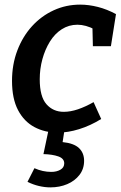

<svg xmlns="http://www.w3.org/2000/svg" viewBox="-20 -563 524 831"><path d="M230 11Q174 11 129 -13Q84 -37 58 -86.5Q32 -136 32 -213Q32 -284 55 -344.5Q78 -405 118.5 -449.5Q159 -494 212.5 -518.5Q266 -543 327 -543Q364 -543 403.5 -533Q443 -523 482 -502L460 -363H382L380 -449L391 -435Q351 -456 315 -456Q278 -456 247.5 -436.5Q217 -417 196 -383Q175 -349 163.5 -307Q152 -265 152 -220Q152 -145 181 -112Q210 -79 256 -79Q285 -79 317.5 -90Q350 -101 385 -121L418 -48Q371 -19 322.5 -4Q274 11 230 11ZM198 248Q174 248 148.5 242Q123 236 99 224L129 165Q165 181 202 181Q225 181 241.5 171.5Q258 162 258 144Q258 123 232.5 114Q207 105 168 104L190 0H259L251 52Q300 57 322 78Q344 99 344 133Q344 168 324 194Q304 220 271 234Q238 248 198 248Z"/></svg>

Font: Bitter Thin SemiBold
Style: Italic
Weight: 600
Italic angle: -9°
Version: Version 2.002